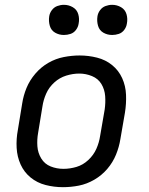

<svg xmlns="http://www.w3.org/2000/svg" viewBox="-20 -768 616 796"><path d="M241 8Q274 8 307 1.5Q340 -5 371 -23Q402 -41 425 -68Q448 -95 461 -127Q474 -159 479 -191L498 -301Q504 -338 502.5 -375Q501 -412 486.5 -444Q472 -476 445 -498Q418 -520 382.5 -529Q347 -538 310 -538Q278 -538 244.5 -531.5Q211 -525 180.5 -507.5Q150 -490 126.5 -462.5Q103 -435 90 -403.5Q77 -372 72 -339L54 -229Q47 -192 49 -155Q51 -118 65.5 -86Q80 -54 107 -32Q134 -10 169 -1Q204 8 241 8ZM243 -68Q215 -68 190 -78Q165 -88 151 -111Q137 -134 135 -161.5Q133 -189 138 -217L156 -327Q160 -354 171.5 -380Q183 -406 205 -426Q227 -446 254.5 -454.5Q282 -463 309 -463Q336 -463 361.5 -452.5Q387 -442 400.5 -419.5Q414 -397 416 -369.5Q418 -342 414 -314L395 -204Q391 -177 379.5 -151Q368 -125 346 -104.5Q324 -84 297 -76Q270 -68 243 -68ZM445 -623Q459 -623 472.5 -627.5Q486 -632 495 -644Q504 -656 506 -670Q510 -690 504.5 -709Q499 -728 482 -738Q465 -748 445 -748Q431 -748 417.5 -743Q404 -738 395 -726Q386 -714 384 -700Q381 -680 386.5 -661Q392 -642 408.5 -632.5Q425 -623 445 -623ZM245 -623Q259 -623 272.5 -627.5Q286 -632 295 -644Q304 -656 306 -670Q310 -690 304.5 -709Q299 -728 282 -738Q265 -748 245 -748Q231 -748 217.5 -743Q204 -738 195 -726Q186 -714 184 -700Q181 -680 186.5 -661Q192 -642 208.5 -632.5Q225 -623 245 -623Z"/></svg>

Font: Iosevka Sparkle
Style: Italic
Weight: 400
Italic angle: -9°
Designer: Belleve Invis
Foundry: Belleve Invis
Version: Version 4.5.0; ttfautohint (v1.8.3)